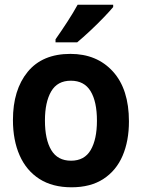

<svg xmlns="http://www.w3.org/2000/svg" viewBox="-20 -786 603 816"><path d="M284 10Q203 10 147.5 -25.5Q92 -61 63.5 -125.5Q35 -190 35 -276Q35 -404 97.5 -480.5Q160 -557 279 -557Q392 -557 460 -482Q528 -407 528 -270Q528 -187 501 -124Q474 -61 419.5 -25.5Q365 10 284 10ZM282 -103Q339 -103 365.5 -148.5Q392 -194 392 -273Q392 -354 365 -398.5Q338 -443 281 -443Q224 -443 197.5 -397.5Q171 -352 171 -274Q171 -193 198 -148Q225 -103 282 -103ZM216 -619Q240 -653 266 -693Q292 -733 310 -766H461V-756Q446 -738 419 -710Q392 -682 362 -654Q332 -626 308 -606H216Z"/></svg>

Font: Noto Sans Mono SemiCondensed
Style: Bold
Weight: 700
Width: 4
Designer: Monotype Design Team
Foundry: Monotype Imaging Inc.
Version: Version 2.014